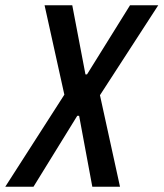

<svg xmlns="http://www.w3.org/2000/svg" viewBox="-58 -708 620 728"><path d="M-38 0 186 -349 111 -688H216L266 -426H272L435 -688H542L321 -347L397 0H292L242 -269H235L69 0Z"/></svg>

Font: Saira Condensed Medium
Style: Italic
Weight: 500
Width: 3
Italic angle: -12°
Designer: Hector Gatti with collaboration of the Omnibus-Type team
Foundry: Omnibus-Type
Version: Version 1.101